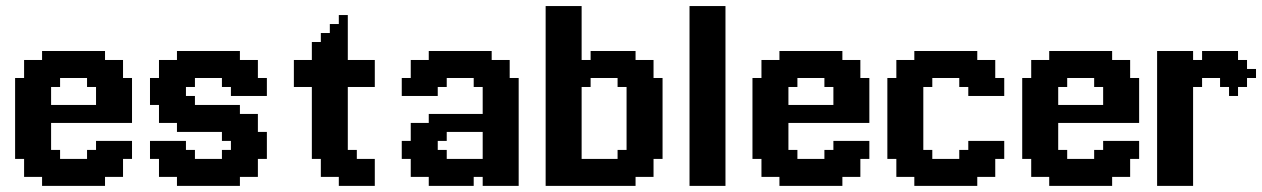

<svg xmlns="http://www.w3.org/2000/svg" viewBox="-20 -608 4128 628"><path d="M147.1 -441.2H176.5V-411.8H147.1ZM176.5 -441.2H205.9V-411.8H176.5ZM117.6 -441.2H147.1V-411.8H117.6ZM205.9 -441.2H235.3V-411.8H205.9ZM235.3 -441.2H264.7V-411.8H235.3ZM264.7 -441.2H294.1V-411.8H264.7ZM294.1 -441.2H323.5V-411.8H294.1ZM323.5 -411.8H352.9V-382.4H323.5ZM294.1 -411.8H323.5V-382.4H294.1ZM294.1 -382.4H323.5V-352.9H294.1ZM352.9 -411.8H382.4V-382.4H352.9ZM352.9 -382.4H382.4V-352.9H352.9ZM323.5 -382.4H352.9V-352.9H323.5ZM294.1 -352.9H323.5V-323.5H294.1ZM264.7 -352.9H294.1V-323.5H264.7ZM323.5 -352.9H352.9V-323.5H323.5ZM352.9 -352.9H382.4V-323.5H352.9ZM382.4 -352.9H411.8V-323.5H382.4ZM382.4 -323.5H411.8V-294.1H382.4ZM382.4 -147.1H411.8V-117.6H382.4ZM382.4 -117.6H411.8V-88.2H382.4ZM352.9 -117.6H382.4V-88.2H352.9ZM352.9 -88.2H382.4V-58.8H352.9ZM352.9 -58.8H382.4V-29.4H352.9ZM323.5 -58.8H352.9V-29.4H323.5ZM294.1 -58.8H323.5V-29.4H294.1ZM264.7 -88.2H294.1V-58.8H264.7ZM264.7 -117.6H294.1V-88.2H264.7ZM294.1 -117.6H323.5V-88.2H294.1ZM294.1 -88.2H323.5V-58.8H294.1ZM323.5 -88.2H352.9V-58.8H323.5ZM323.5 -117.6H352.9V-88.2H323.5ZM323.5 -147.1H352.9V-117.6H323.5ZM294.1 -147.1H323.5V-117.6H294.1ZM294.1 -323.5H323.5V-294.1H294.1ZM323.5 -323.5H352.9V-294.1H323.5ZM352.9 -147.1H382.4V-117.6H352.9ZM352.9 -323.5H382.4V-294.1H352.9ZM264.7 -58.8H294.1V-29.4H264.7ZM264.7 -29.4H294.1V0H264.7ZM294.1 -29.4H323.5V0H294.1ZM235.3 -29.4H264.7V0H235.3ZM205.9 -29.4H235.3V0H205.9ZM176.5 -29.4H205.9V0H176.5ZM147.1 -29.4H176.5V0H147.1ZM117.6 -29.4H147.1V0H117.6ZM117.6 -58.8H147.1V-29.4H117.6ZM88.2 -58.8H117.6V-29.4H88.2ZM58.8 -58.8H88.2V-29.4H58.8ZM58.8 -88.2H88.2V-58.8H58.8ZM29.4 -117.6H58.8V-88.2H29.4ZM58.8 -117.6H88.2V-88.2H58.8ZM29.4 -147.1H58.8V-117.6H29.4ZM29.4 -176.5H58.8V-147.1H29.4ZM29.4 -205.9H58.8V-176.5H29.4ZM29.4 -235.3H58.8V-205.9H29.4ZM29.4 -264.7H58.8V-235.3H29.4ZM29.4 -294.1H58.8V-264.7H29.4ZM58.8 -294.1H88.2V-264.7H58.8ZM58.8 -323.5H88.2V-294.1H58.8ZM29.4 -323.5H58.8V-294.1H29.4ZM29.4 -352.9H58.8V-323.5H29.4ZM58.8 -352.9H88.2V-323.5H58.8ZM58.8 -382.4H88.2V-352.9H58.8ZM58.8 -411.8H88.2V-382.4H58.8ZM88.2 -411.8H117.6V-382.4H88.2ZM117.6 -411.8H147.1V-382.4H117.6ZM147.1 -411.8H176.5V-382.4H147.1ZM147.1 -382.4H176.5V-352.9H147.1ZM147.1 -352.9H176.5V-323.5H147.1ZM117.6 -352.9H147.1V-323.5H117.6ZM88.2 -352.9H117.6V-323.5H88.2ZM117.6 -323.5H147.1V-294.1H117.6ZM117.6 -294.1H147.1V-264.7H117.6ZM117.6 -264.7H147.1V-235.3H117.6ZM117.6 -235.3H147.1V-205.9H117.6ZM117.6 -205.9H147.1V-176.5H117.6ZM117.6 -176.5H147.1V-147.1H117.6ZM117.6 -147.1H147.1V-117.6H117.6ZM117.6 -117.6H147.1V-88.2H117.6ZM147.1 -117.6H176.5V-88.2H147.1ZM147.1 -88.2H176.5V-58.8H147.1ZM176.5 -88.2H205.9V-58.8H176.5ZM205.9 -88.2H235.3V-58.8H205.9ZM235.3 -88.2H264.7V-58.8H235.3ZM235.3 -58.8H264.7V-29.4H235.3ZM205.9 -58.8H235.3V-29.4H205.9ZM176.5 -58.8H205.9V-29.4H176.5ZM147.1 -58.8H176.5V-29.4H147.1ZM117.6 -88.2H147.1V-58.8H117.6ZM88.2 -88.2H117.6V-58.8H88.2ZM88.2 -117.6H117.6V-88.2H88.2ZM88.2 -147.1H117.6V-117.6H88.2ZM88.2 -176.5H117.6V-147.1H88.2ZM58.8 -176.5H88.2V-147.1H58.8ZM58.8 -147.1H88.2V-117.6H58.8ZM58.8 -205.9H88.2V-176.5H58.8ZM58.8 -235.3H88.2V-205.9H58.8ZM58.8 -264.7H88.2V-235.3H58.8ZM88.2 -264.7H117.6V-235.3H88.2ZM88.2 -235.3H117.6V-205.9H88.2ZM88.2 -205.9H117.6V-176.5H88.2ZM88.2 -294.1H117.6V-264.7H88.2ZM88.2 -323.5H117.6V-294.1H88.2ZM88.2 -382.4H117.6V-352.9H88.2ZM117.6 -382.4H147.1V-352.9H117.6ZM176.5 -411.8H205.9V-382.4H176.5ZM205.9 -411.8H235.3V-382.4H205.9ZM235.3 -411.8H264.7V-382.4H235.3ZM264.7 -411.8H294.1V-382.4H264.7ZM264.7 -382.4H294.1V-352.9H264.7ZM235.3 -382.4H264.7V-352.9H235.3ZM205.9 -382.4H235.3V-352.9H205.9ZM176.5 -382.4H205.9V-352.9H176.5ZM382.4 -294.1H411.8V-264.7H382.4ZM352.9 -294.1H382.4V-264.7H352.9ZM323.5 -294.1H352.9V-264.7H323.5ZM294.1 -294.1H323.5V-264.7H294.1ZM382.4 -264.7H411.8V-235.3H382.4ZM352.9 -264.7H382.4V-235.3H352.9ZM323.5 -264.7H352.9V-235.3H323.5ZM294.1 -264.7H323.5V-235.3H294.1ZM264.7 -264.7H294.1V-235.3H264.7ZM235.3 -264.7H264.7V-235.3H235.3ZM205.9 -264.7H235.3V-235.3H205.9ZM176.5 -264.7H205.9V-235.3H176.5ZM147.1 -264.7H176.5V-235.3H147.1ZM147.1 -235.3H176.5V-205.9H147.1ZM176.5 -235.3H205.9V-205.9H176.5ZM205.9 -235.3H235.3V-205.9H205.9ZM235.3 -235.3H264.7V-205.9H235.3ZM264.7 -235.3H294.1V-205.9H264.7ZM294.1 -235.3H323.5V-205.9H294.1ZM323.5 -235.3H352.9V-205.9H323.5ZM352.9 -235.3H382.4V-205.9H352.9ZM382.4 -235.3H411.8V-205.9H382.4Z M794.1 -352.9H823.5V-323.5H794.1ZM764.7 -352.9H794.1V-323.5H764.7ZM735.3 -352.9H764.7V-323.5H735.3ZM735.3 -382.4H764.7V-352.9H735.3ZM705.9 -382.4H735.3V-352.9H705.9ZM764.7 -382.4H794.1V-352.9H764.7ZM794.1 -382.4H823.5V-352.9H794.1ZM764.7 -411.8H794.1V-382.4H764.7ZM735.3 -411.8H764.7V-382.4H735.3ZM705.9 -411.8H735.3V-382.4H705.9ZM705.9 -441.2H735.3V-411.8H705.9ZM735.3 -441.2H764.7V-411.8H735.3ZM676.5 -441.2H705.9V-411.8H676.5ZM647.1 -441.2H676.5V-411.8H647.1ZM617.6 -441.2H647.1V-411.8H617.6ZM588.2 -411.8H617.6V-382.4H588.2ZM558.8 -411.8H588.2V-382.4H558.8ZM558.8 -441.2H588.2V-411.8H558.8ZM588.2 -441.2H617.6V-411.8H588.2ZM617.6 -411.8H647.1V-382.4H617.6ZM617.6 -382.4H647.1V-352.9H617.6ZM647.1 -382.4H676.5V-352.9H647.1ZM676.5 -382.4H705.9V-352.9H676.5ZM676.5 -411.8H705.9V-382.4H676.5ZM647.1 -411.8H676.5V-382.4H647.1ZM588.2 -382.4H617.6V-352.9H588.2ZM558.8 -382.4H588.2V-352.9H558.8ZM529.4 -382.4H558.8V-352.9H529.4ZM500 -382.4H529.4V-352.9H500ZM500 -411.8H529.4V-382.4H500ZM529.4 -411.8H558.8V-382.4H529.4ZM558.8 -352.9H588.2V-323.5H558.8ZM588.2 -352.9H617.6V-323.5H588.2ZM529.4 -352.9H558.8V-323.5H529.4ZM500 -352.9H529.4V-323.5H500ZM470.6 -352.9H500V-323.5H470.6ZM500 -323.5H529.4V-294.1H500ZM470.6 -323.5H500V-294.1H470.6ZM470.6 -294.1H500V-264.7H470.6ZM500 -294.1H529.4V-264.7H500ZM529.4 -323.5H558.8V-294.1H529.4ZM558.8 -323.5H588.2V-294.1H558.8ZM558.8 -294.1H588.2V-264.7H558.8ZM588.2 -294.1H617.6V-264.7H588.2ZM529.4 -294.1H558.8V-264.7H529.4ZM529.4 -264.7H558.8V-235.3H529.4ZM500 -264.7H529.4V-235.3H500ZM529.4 -235.3H558.8V-205.9H529.4ZM500 -235.3H529.4V-205.9H500ZM558.8 -264.7H588.2V-235.3H558.8ZM588.2 -264.7H617.6V-235.3H588.2ZM588.2 -235.3H617.6V-205.9H588.2ZM588.2 -205.9H617.6V-176.5H588.2ZM558.8 -205.9H588.2V-176.5H558.8ZM558.8 -235.3H588.2V-205.9H558.8ZM617.6 -235.3H647.1V-205.9H617.6ZM647.1 -235.3H676.5V-205.9H647.1ZM647.1 -264.7H676.5V-235.3H647.1ZM676.5 -264.7H705.9V-235.3H676.5ZM705.9 -264.7H735.3V-235.3H705.9ZM735.3 -264.7H764.7V-235.3H735.3ZM617.6 -264.7H647.1V-235.3H617.6ZM617.6 -205.9H647.1V-176.5H617.6ZM647.1 -205.9H676.5V-176.5H647.1ZM676.5 -205.9H705.9V-176.5H676.5ZM705.9 -205.9H735.3V-176.5H705.9ZM735.3 -205.9H764.7V-176.5H735.3ZM735.3 -235.3H764.7V-205.9H735.3ZM705.9 -235.3H735.3V-205.9H705.9ZM676.5 -235.3H705.9V-205.9H676.5ZM794.1 -235.3H823.5V-205.9H794.1ZM764.7 -235.3H794.1V-205.9H764.7ZM764.7 -205.9H794.1V-176.5H764.7ZM794.1 -205.9H823.5V-176.5H794.1ZM735.3 -176.5H764.7V-147.1H735.3ZM705.9 -176.5H735.3V-147.1H705.9ZM764.7 -176.5H794.1V-147.1H764.7ZM794.1 -176.5H823.5V-147.1H794.1ZM823.5 -176.5H852.9V-147.1H823.5ZM823.5 -147.1H852.9V-117.6H823.5ZM823.5 -117.6H852.9V-88.2H823.5ZM794.1 -117.6H823.5V-88.2H794.1ZM794.1 -147.1H823.5V-117.6H794.1ZM764.7 -147.1H794.1V-117.6H764.7ZM764.7 -117.6H794.1V-88.2H764.7ZM735.3 -147.1H764.7V-117.6H735.3ZM735.3 -117.6H764.7V-88.2H735.3ZM705.9 -117.6H735.3V-88.2H705.9ZM705.9 -88.2H735.3V-58.8H705.9ZM735.3 -88.2H764.7V-58.8H735.3ZM735.3 -58.8H764.7V-29.4H735.3ZM764.7 -58.8H794.1V-29.4H764.7ZM764.7 -88.2H794.1V-58.8H764.7ZM794.1 -88.2H823.5V-58.8H794.1ZM794.1 -58.8H823.5V-29.4H794.1ZM735.3 -29.4H764.7V0H735.3ZM705.9 -29.4H735.3V0H705.9ZM705.9 -58.8H735.3V-29.4H705.9ZM676.5 -58.8H705.9V-29.4H676.5ZM647.1 -58.8H676.5V-29.4H647.1ZM617.6 -58.8H647.1V-29.4H617.6ZM617.6 -88.2H647.1V-58.8H617.6ZM647.1 -88.2H676.5V-58.8H647.1ZM676.5 -88.2H705.9V-58.8H676.5ZM676.5 -29.4H705.9V0H676.5ZM647.1 -29.4H676.5V0H647.1ZM617.6 -29.4H647.1V0H617.6ZM588.2 -29.4H617.6V0H588.2ZM558.8 -29.4H588.2V0H558.8ZM558.8 -58.8H588.2V-29.4H558.8ZM588.2 -58.8H617.6V-29.4H588.2ZM588.2 -88.2H617.6V-58.8H588.2ZM558.8 -88.2H588.2V-58.8H558.8ZM529.4 -58.8H558.8V-29.4H529.4ZM500 -58.8H529.4V-29.4H500ZM500 -88.2H529.4V-58.8H500ZM529.4 -88.2H558.8V-58.8H529.4ZM558.8 -117.6H588.2V-88.2H558.8ZM588.2 -117.6H617.6V-88.2H588.2ZM558.8 -147.1H588.2V-117.6H558.8ZM529.4 -147.1H558.8V-117.6H529.4ZM500 -147.1H529.4V-117.6H500ZM470.6 -147.1H500V-117.6H470.6ZM470.6 -117.6H500V-88.2H470.6ZM500 -117.6H529.4V-88.2H500ZM529.4 -117.6H558.8V-88.2H529.4ZM823.5 -352.9H852.9V-323.5H823.5ZM794.1 -411.8H823.5V-382.4H794.1ZM823.5 -323.5H852.9V-294.1H823.5ZM794.1 -323.5H823.5V-294.1H794.1ZM764.7 -323.5H794.1V-294.1H764.7ZM735.3 -323.5H764.7V-294.1H735.3ZM705.9 -352.9H735.3V-323.5H705.9Z M941.2 -411.8H970.6V-382.4H941.2ZM970.6 -411.8H1000V-382.4H970.6ZM1000 -411.8H1029.4V-382.4H1000ZM1029.4 -411.8H1058.8V-382.4H1029.4ZM1058.8 -411.8H1088.2V-382.4H1058.8ZM1088.2 -411.8H1117.6V-382.4H1088.2ZM1117.6 -411.8H1147.1V-382.4H1117.6ZM1147.1 -411.8H1176.5V-382.4H1147.1ZM1176.5 -411.8H1205.9V-382.4H1176.5ZM1176.5 -382.4H1205.9V-352.9H1176.5ZM1176.5 -352.9H1205.9V-323.5H1176.5ZM1147.1 -352.9H1176.5V-323.5H1147.1ZM1117.6 -352.9H1147.1V-323.5H1117.6ZM1088.2 -352.9H1117.6V-323.5H1088.2ZM1058.8 -352.9H1088.2V-323.5H1058.8ZM1029.4 -352.9H1058.8V-323.5H1029.4ZM1000 -352.9H1029.4V-323.5H1000ZM970.6 -352.9H1000V-323.5H970.6ZM970.6 -382.4H1000V-352.9H970.6ZM941.2 -382.4H970.6V-352.9H941.2ZM941.2 -352.9H970.6V-323.5H941.2ZM1000 -382.4H1029.4V-352.9H1000ZM1029.4 -382.4H1058.8V-352.9H1029.4ZM1058.8 -382.4H1088.2V-352.9H1058.8ZM1088.2 -382.4H1117.6V-352.9H1088.2ZM1117.6 -382.4H1147.1V-352.9H1117.6ZM1147.1 -382.4H1176.5V-352.9H1147.1ZM1000 -441.2H1029.4V-411.8H1000ZM1029.4 -441.2H1058.8V-411.8H1029.4ZM1058.8 -441.2H1088.2V-411.8H1058.8ZM1088.2 -441.2H1117.6V-411.8H1088.2ZM1058.8 -470.6H1088.2V-441.2H1058.8ZM1029.4 -470.6H1058.8V-441.2H1029.4ZM1088.2 -470.6H1117.6V-441.2H1088.2ZM1088.2 -529.4H1117.6V-500H1088.2ZM1088.2 -500H1117.6V-470.6H1088.2ZM1058.8 -500H1088.2V-470.6H1058.8ZM1088.2 -558.8H1117.6V-529.4H1088.2ZM1058.8 -529.4H1088.2V-500H1058.8ZM1029.4 -500H1058.8V-470.6H1029.4ZM1000 -470.6H1029.4V-441.2H1000ZM1000 -323.5H1029.4V-294.1H1000ZM1000 -294.1H1029.4V-264.7H1000ZM1000 -264.7H1029.4V-235.3H1000ZM1000 -235.3H1029.4V-205.9H1000ZM1029.4 -235.3H1058.8V-205.9H1029.4ZM1029.4 -205.9H1058.8V-176.5H1029.4ZM1058.8 -235.3H1088.2V-205.9H1058.8ZM1058.8 -264.7H1088.2V-235.3H1058.8ZM1088.2 -264.7H1117.6V-235.3H1088.2ZM1088.2 -294.1H1117.6V-264.7H1088.2ZM1058.8 -323.5H1088.2V-294.1H1058.8ZM1029.4 -323.5H1058.8V-294.1H1029.4ZM1029.4 -294.1H1058.8V-264.7H1029.4ZM1029.4 -264.7H1058.8V-235.3H1029.4ZM1058.8 -294.1H1088.2V-264.7H1058.8ZM1088.2 -323.5H1117.6V-294.1H1088.2ZM1088.2 -235.3H1117.6V-205.9H1088.2ZM1088.2 -205.9H1117.6V-176.5H1088.2ZM1058.8 -205.9H1088.2V-176.5H1058.8ZM1058.8 -176.5H1088.2V-147.1H1058.8ZM1029.4 -176.5H1058.8V-147.1H1029.4ZM1000 -205.9H1029.4V-176.5H1000ZM1000 -176.5H1029.4V-147.1H1000ZM1088.2 -176.5H1117.6V-147.1H1088.2ZM1000 -147.1H1029.4V-117.6H1000ZM1029.4 -147.1H1058.8V-117.6H1029.4ZM1029.4 -117.6H1058.8V-88.2H1029.4ZM1058.8 -117.6H1088.2V-88.2H1058.8ZM1088.2 -117.6H1117.6V-88.2H1088.2ZM1088.2 -147.1H1117.6V-117.6H1088.2ZM1058.8 -147.1H1088.2V-117.6H1058.8ZM1000 -117.6H1029.4V-88.2H1000ZM1088.2 -88.2H1117.6V-58.8H1088.2ZM1117.6 -88.2H1147.1V-58.8H1117.6ZM1117.6 -117.6H1147.1V-88.2H1117.6ZM1058.8 -88.2H1088.2V-58.8H1058.8ZM1029.4 -88.2H1058.8V-58.8H1029.4ZM1029.4 -58.8H1058.8V-29.4H1029.4ZM1058.8 -58.8H1088.2V-29.4H1058.8ZM1088.2 -58.8H1117.6V-29.4H1088.2ZM1117.6 -58.8H1147.1V-29.4H1117.6ZM1147.1 -58.8H1176.5V-29.4H1147.1ZM1147.1 -88.2H1176.5V-58.8H1147.1ZM1176.5 -88.2H1205.9V-58.8H1176.5ZM1176.5 -58.8H1205.9V-29.4H1176.5ZM1147.1 -29.4H1176.5V0H1147.1ZM1117.6 -29.4H1147.1V0H1117.6ZM1088.2 -29.4H1117.6V0H1088.2ZM1176.5 -29.4H1205.9V0H1176.5Z M1529.4 0H1500V-29.4H1529.4ZM1588.2 0H1558.8V-29.4H1588.2ZM1500 0H1470.6V-29.4H1500ZM1470.6 0H1441.2V-29.4H1470.6ZM1441.2 0H1411.8V-29.4H1441.2ZM1411.8 0H1382.4V-29.4H1411.8ZM1382.4 -29.4H1352.9V-58.8H1382.4ZM1411.8 -29.4H1382.4V-58.8H1411.8ZM1411.8 -58.8H1382.4V-88.2H1411.8ZM1352.9 -29.4H1323.5V-58.8H1352.9ZM1352.9 -58.8H1323.5V-88.2H1352.9ZM1382.4 -58.8H1352.9V-88.2H1382.4ZM1411.8 -88.2H1382.4V-117.6H1411.8ZM1441.2 -88.2H1411.8V-117.6H1441.2ZM1382.4 -88.2H1352.9V-117.6H1382.4ZM1352.9 -88.2H1323.5V-117.6H1352.9ZM1323.5 -88.2H1294.1V-117.6H1323.5ZM1323.5 -117.6H1294.1V-147.1H1323.5ZM1323.5 -294.1H1294.1V-323.5H1323.5ZM1323.5 -323.5H1294.1V-352.9H1323.5ZM1352.9 -323.5H1323.5V-352.9H1352.9ZM1352.9 -352.9H1323.5V-382.4H1352.9ZM1352.9 -382.4H1323.5V-411.8H1352.9ZM1382.4 -382.4H1352.9V-411.8H1382.4ZM1411.8 -382.4H1382.4V-411.8H1411.8ZM1441.2 -352.9H1411.8V-382.4H1441.2ZM1441.2 -323.5H1411.8V-352.9H1441.2ZM1411.8 -323.5H1382.4V-352.9H1411.8ZM1411.8 -352.9H1382.4V-382.4H1411.8ZM1382.4 -352.9H1352.9V-382.4H1382.4ZM1382.4 -323.5H1352.9V-352.9H1382.4ZM1382.4 -294.1H1352.9V-323.5H1382.4ZM1411.8 -294.1H1382.4V-323.5H1411.8ZM1411.8 -117.6H1382.4V-147.1H1411.8ZM1382.4 -117.6H1352.9V-147.1H1382.4ZM1352.9 -294.1H1323.5V-323.5H1352.9ZM1352.9 -117.6H1323.5V-147.1H1352.9ZM1441.2 -382.4H1411.8V-411.8H1441.2ZM1441.2 -411.8H1411.8V-441.2H1441.2ZM1411.8 -411.8H1382.4V-441.2H1411.8ZM1470.6 -411.8H1441.2V-441.2H1470.6ZM1500 -411.8H1470.6V-441.2H1500ZM1529.4 -411.8H1500V-441.2H1529.4ZM1558.8 -411.8H1529.4V-441.2H1558.8ZM1588.2 -411.8H1558.8V-441.2H1588.2ZM1588.2 -382.4H1558.8V-411.8H1588.2ZM1617.6 -382.4H1588.2V-411.8H1617.6ZM1647.1 -382.4H1617.6V-411.8H1647.1ZM1647.1 -352.9H1617.6V-382.4H1647.1ZM1676.5 -323.5H1647.1V-352.9H1676.5ZM1647.1 -323.5H1617.6V-352.9H1647.1ZM1676.5 -294.1H1647.1V-323.5H1676.5ZM1676.5 -264.7H1647.1V-294.1H1676.5ZM1676.5 -235.3H1647.1V-264.7H1676.5ZM1676.5 -205.9H1647.1V-235.3H1676.5ZM1676.5 -176.5H1647.1V-205.9H1676.5ZM1676.5 -147.1H1647.1V-176.5H1676.5ZM1647.1 -147.1H1617.6V-176.5H1647.1ZM1647.1 -117.6H1617.6V-147.1H1647.1ZM1676.5 -117.6H1647.1V-147.1H1676.5ZM1676.5 -88.2H1647.1V-117.6H1676.5ZM1647.1 -88.2H1617.6V-117.6H1647.1ZM1647.1 -58.8H1617.6V-88.2H1647.1ZM1647.1 -29.4H1617.6V-58.8H1647.1ZM1617.6 -29.4H1588.2V-58.8H1617.6ZM1588.2 -29.4H1558.8V-58.8H1588.2ZM1558.8 -29.4H1529.4V-58.8H1558.8ZM1558.8 -58.8H1529.4V-88.2H1558.8ZM1588.2 -88.2H1558.8V-117.6H1588.2ZM1617.6 -88.2H1588.2V-117.6H1617.6ZM1588.2 -117.6H1558.8V-147.1H1588.2ZM1588.2 -147.1H1558.8V-176.5H1588.2ZM1588.2 -176.5H1558.8V-205.9H1588.2ZM1588.2 -205.9H1558.8V-235.3H1588.2ZM1588.2 -235.3H1558.8V-264.7H1588.2ZM1588.2 -264.7H1558.8V-294.1H1588.2ZM1588.2 -294.1H1558.8V-323.5H1588.2ZM1588.2 -323.5H1558.8V-352.9H1588.2ZM1558.8 -323.5H1529.4V-352.9H1558.8ZM1558.8 -352.9H1529.4V-382.4H1558.8ZM1529.4 -352.9H1500V-382.4H1529.4ZM1500 -352.9H1470.6V-382.4H1500ZM1470.6 -352.9H1441.2V-382.4H1470.6ZM1470.6 -382.4H1441.2V-411.8H1470.6ZM1500 -382.4H1470.6V-411.8H1500ZM1529.4 -382.4H1500V-411.8H1529.4ZM1558.8 -382.4H1529.4V-411.8H1558.8ZM1588.2 -352.9H1558.8V-382.4H1588.2ZM1617.6 -352.9H1588.2V-382.4H1617.6ZM1617.6 -323.5H1588.2V-352.9H1617.6ZM1617.6 -294.1H1588.2V-323.5H1617.6ZM1617.6 -264.7H1588.2V-294.1H1617.6ZM1647.1 -264.7H1617.6V-294.1H1647.1ZM1647.1 -294.1H1617.6V-323.5H1647.1ZM1647.1 -235.3H1617.6V-264.7H1647.1ZM1647.1 -205.9H1617.6V-235.3H1647.1ZM1647.1 -176.5H1617.6V-205.9H1647.1ZM1617.6 -176.5H1588.2V-205.9H1617.6ZM1617.6 -205.9H1588.2V-235.3H1617.6ZM1617.6 -235.3H1588.2V-264.7H1617.6ZM1617.6 -147.1H1588.2V-176.5H1617.6ZM1617.6 -117.6H1588.2V-147.1H1617.6ZM1617.6 -58.8H1588.2V-88.2H1617.6ZM1588.2 -58.8H1558.8V-88.2H1588.2ZM1529.4 -29.4H1500V-58.8H1529.4ZM1500 -29.4H1470.6V-58.8H1500ZM1470.6 -29.4H1441.2V-58.8H1470.6ZM1441.2 -29.4H1411.8V-58.8H1441.2ZM1441.2 -58.8H1411.8V-88.2H1441.2ZM1470.6 -58.8H1441.2V-88.2H1470.6ZM1500 -58.8H1470.6V-88.2H1500ZM1529.4 -58.8H1500V-88.2H1529.4ZM1352.9 -147.1H1323.5V-176.5H1352.9ZM1382.4 -147.1H1352.9V-176.5H1382.4ZM1411.8 -147.1H1382.4V-176.5H1411.8ZM1352.9 -176.5H1323.5V-205.9H1352.9ZM1382.4 -176.5H1352.9V-205.9H1382.4ZM1411.8 -176.5H1382.4V-205.9H1411.8ZM1441.2 -176.5H1411.8V-205.9H1441.2ZM1470.6 -176.5H1441.2V-205.9H1470.6ZM1500 -176.5H1470.6V-205.9H1500ZM1529.4 -176.5H1500V-205.9H1529.4ZM1558.8 -176.5H1529.4V-205.9H1558.8ZM1558.8 -205.9H1529.4V-235.3H1558.8ZM1529.4 -205.9H1500V-235.3H1529.4ZM1500 -205.9H1470.6V-235.3H1500ZM1470.6 -205.9H1441.2V-235.3H1470.6ZM1441.2 -205.9H1411.8V-235.3H1441.2ZM1411.8 -205.9H1382.4V-235.3H1411.8ZM1647.1 -88.2H1676.5V-58.8H1647.1ZM1647.1 -58.8H1676.5V-29.4H1647.1ZM1647.1 -29.4H1676.5V0H1647.1ZM1617.6 -29.4H1647.1V0H1617.6ZM1588.2 -29.4H1617.6V0H1588.2ZM1411.8 -176.5H1441.2V-147.1H1411.8Z M1764.7 -588.2H1794.1V-558.8H1764.7ZM1794.1 -588.2H1823.5V-558.8H1794.1ZM1823.5 -588.2H1852.9V-558.8H1823.5ZM1852.9 -588.2H1882.4V-558.8H1852.9ZM1852.9 -558.8H1882.4V-529.4H1852.9ZM1852.9 -529.4H1882.4V-500H1852.9ZM1823.5 -529.4H1852.9V-500H1823.5ZM1794.1 -529.4H1823.5V-500H1794.1ZM1794.1 -558.8H1823.5V-529.4H1794.1ZM1764.7 -558.8H1794.1V-529.4H1764.7ZM1823.5 -558.8H1852.9V-529.4H1823.5ZM1764.7 -529.4H1794.1V-500H1764.7ZM1764.7 -500H1794.1V-470.6H1764.7ZM1764.7 -470.6H1794.1V-441.2H1764.7ZM1794.1 -470.6H1823.5V-441.2H1794.1ZM1823.5 -470.6H1852.9V-441.2H1823.5ZM1852.9 -470.6H1882.4V-441.2H1852.9ZM1852.9 -500H1882.4V-470.6H1852.9ZM1823.5 -500H1852.9V-470.6H1823.5ZM1794.1 -500H1823.5V-470.6H1794.1ZM1764.7 -441.2H1794.1V-411.8H1764.7ZM1794.1 -441.2H1823.5V-411.8H1794.1ZM1823.5 -441.2H1852.9V-411.8H1823.5ZM1764.7 -382.4H1794.1V-352.9H1764.7ZM1764.7 -411.8H1794.1V-382.4H1764.7ZM1823.5 -29.4H1852.9V0H1823.5ZM1794.1 -29.4H1823.5V0H1794.1ZM1764.7 -58.8H1794.1V-29.4H1764.7ZM1764.7 -88.2H1794.1V-58.8H1764.7ZM1764.7 -29.4H1794.1V0H1764.7ZM1911.8 -441.2H1941.2V-411.8H1911.8ZM1852.9 -441.2H1882.4V-411.8H1852.9ZM1941.2 -441.2H1970.6V-411.8H1941.2ZM1970.6 -441.2H2000V-411.8H1970.6ZM2000 -441.2H2029.4V-411.8H2000ZM2029.4 -441.2H2058.8V-411.8H2029.4ZM2058.8 -411.8H2088.2V-382.4H2058.8ZM2029.4 -411.8H2058.8V-382.4H2029.4ZM2029.4 -382.4H2058.8V-352.9H2029.4ZM2088.2 -411.8H2117.6V-382.4H2088.2ZM2088.2 -382.4H2117.6V-352.9H2088.2ZM2058.8 -382.4H2088.2V-352.9H2058.8ZM2029.4 -352.9H2058.8V-323.5H2029.4ZM2000 -352.9H2029.4V-323.5H2000ZM2058.8 -352.9H2088.2V-323.5H2058.8ZM2088.2 -352.9H2117.6V-323.5H2088.2ZM2117.6 -352.9H2147.1V-323.5H2117.6ZM2117.6 -323.5H2147.1V-294.1H2117.6ZM2117.6 -294.1H2147.1V-264.7H2117.6ZM2117.6 -264.7H2147.1V-235.3H2117.6ZM2117.6 -235.3H2147.1V-205.9H2117.6ZM2117.6 -205.9H2147.1V-176.5H2117.6ZM2117.6 -176.5H2147.1V-147.1H2117.6ZM2117.6 -147.1H2147.1V-117.6H2117.6ZM2117.6 -117.6H2147.1V-88.2H2117.6ZM2088.2 -117.6H2117.6V-88.2H2088.2ZM2088.2 -88.2H2117.6V-58.8H2088.2ZM2088.2 -58.8H2117.6V-29.4H2088.2ZM2058.8 -58.8H2088.2V-29.4H2058.8ZM2029.4 -58.8H2058.8V-29.4H2029.4ZM2000 -88.2H2029.4V-58.8H2000ZM2000 -117.6H2029.4V-88.2H2000ZM2029.4 -117.6H2058.8V-88.2H2029.4ZM2029.4 -88.2H2058.8V-58.8H2029.4ZM2058.8 -88.2H2088.2V-58.8H2058.8ZM2058.8 -117.6H2088.2V-88.2H2058.8ZM2058.8 -147.1H2088.2V-117.6H2058.8ZM2029.4 -147.1H2058.8V-117.6H2029.4ZM2029.4 -176.5H2058.8V-147.1H2029.4ZM2029.4 -205.9H2058.8V-176.5H2029.4ZM2029.4 -235.3H2058.8V-205.9H2029.4ZM2029.4 -264.7H2058.8V-235.3H2029.4ZM2029.4 -294.1H2058.8V-264.7H2029.4ZM2029.4 -323.5H2058.8V-294.1H2029.4ZM2058.8 -323.5H2088.2V-294.1H2058.8ZM2058.8 -294.1H2088.2V-264.7H2058.8ZM2058.8 -264.7H2088.2V-235.3H2058.8ZM2058.8 -235.3H2088.2V-205.9H2058.8ZM2058.8 -205.9H2088.2V-176.5H2058.8ZM2058.8 -176.5H2088.2V-147.1H2058.8ZM2088.2 -147.1H2117.6V-117.6H2088.2ZM2088.2 -176.5H2117.6V-147.1H2088.2ZM2088.2 -205.9H2117.6V-176.5H2088.2ZM2088.2 -235.3H2117.6V-205.9H2088.2ZM2088.2 -264.7H2117.6V-235.3H2088.2ZM2088.2 -294.1H2117.6V-264.7H2088.2ZM2088.2 -323.5H2117.6V-294.1H2088.2ZM2000 -58.8H2029.4V-29.4H2000ZM2000 -29.4H2029.4V0H2000ZM2029.4 -29.4H2058.8V0H2029.4ZM1970.6 -29.4H2000V0H1970.6ZM1941.2 -29.4H1970.6V0H1941.2ZM1911.8 -29.4H1941.2V0H1911.8ZM1882.4 -29.4H1911.8V0H1882.4ZM1852.9 -29.4H1882.4V0H1852.9ZM1852.9 -58.8H1882.4V-29.4H1852.9ZM1823.5 -58.8H1852.9V-29.4H1823.5ZM1794.1 -58.8H1823.5V-29.4H1794.1ZM1794.1 -294.1H1823.5V-264.7H1794.1ZM1794.1 -323.5H1823.5V-294.1H1794.1ZM1764.7 -352.9H1794.1V-323.5H1764.7ZM1794.1 -382.4H1823.5V-352.9H1794.1ZM1823.5 -411.8H1852.9V-382.4H1823.5ZM1852.9 -411.8H1882.4V-382.4H1852.9ZM1882.4 -411.8H1911.8V-382.4H1882.4ZM1882.4 -382.4H1911.8V-352.9H1882.4ZM1882.4 -352.9H1911.8V-323.5H1882.4ZM1852.9 -352.9H1882.4V-323.5H1852.9ZM1823.5 -352.9H1852.9V-323.5H1823.5ZM1852.9 -323.5H1882.4V-294.1H1852.9ZM1852.9 -294.1H1882.4V-264.7H1852.9ZM1852.9 -264.7H1882.4V-235.3H1852.9ZM1882.4 -88.2H1911.8V-58.8H1882.4ZM1911.8 -88.2H1941.2V-58.8H1911.8ZM1941.2 -88.2H1970.6V-58.8H1941.2ZM1970.6 -88.2H2000V-58.8H1970.6ZM1970.6 -58.8H2000V-29.4H1970.6ZM1941.2 -58.8H1970.6V-29.4H1941.2ZM1911.8 -58.8H1941.2V-29.4H1911.8ZM1882.4 -58.8H1911.8V-29.4H1882.4ZM1852.9 -88.2H1882.4V-58.8H1852.9ZM1823.5 -88.2H1852.9V-58.8H1823.5ZM1823.5 -294.1H1852.9V-264.7H1823.5ZM1823.5 -323.5H1852.9V-294.1H1823.5ZM1823.5 -382.4H1852.9V-352.9H1823.5ZM1852.9 -382.4H1882.4V-352.9H1852.9ZM1911.8 -411.8H1941.2V-382.4H1911.8ZM1941.2 -411.8H1970.6V-382.4H1941.2ZM1970.6 -411.8H2000V-382.4H1970.6ZM2000 -411.8H2029.4V-382.4H2000ZM2000 -382.4H2029.4V-352.9H2000ZM1970.6 -382.4H2000V-352.9H1970.6ZM1941.2 -382.4H1970.6V-352.9H1941.2ZM1911.8 -382.4H1941.2V-352.9H1911.8ZM1794.1 -411.8H1823.5V-382.4H1794.1ZM1794.1 -88.2H1823.5V-58.8H1794.1ZM1794.1 -352.9H1823.5V-323.5H1794.1ZM1764.7 -323.5H1794.1V-294.1H1764.7ZM1764.7 -294.1H1794.1V-264.7H1764.7ZM1764.7 -117.6H1794.1V-88.2H1764.7ZM1794.1 -117.6H1823.5V-88.2H1794.1ZM1823.5 -117.6H1852.9V-88.2H1823.5ZM1852.9 -117.6H1882.4V-88.2H1852.9ZM1823.5 -264.7H1852.9V-235.3H1823.5ZM1794.1 -264.7H1823.5V-235.3H1794.1ZM1764.7 -264.7H1794.1V-235.3H1764.7ZM1764.7 -235.3H1794.1V-205.9H1764.7ZM1764.7 -205.9H1794.1V-176.5H1764.7ZM1764.7 -176.5H1794.1V-147.1H1764.7ZM1794.1 -176.5H1823.5V-147.1H1794.1ZM1794.1 -147.1H1823.5V-117.6H1794.1ZM1823.5 -147.1H1852.9V-117.6H1823.5ZM1764.7 -147.1H1794.1V-117.6H1764.7ZM1852.9 -147.1H1882.4V-117.6H1852.9ZM1852.9 -176.5H1882.4V-147.1H1852.9ZM1852.9 -205.9H1882.4V-176.5H1852.9ZM1852.9 -235.3H1882.4V-205.9H1852.9ZM1823.5 -235.3H1852.9V-205.9H1823.5ZM1794.1 -235.3H1823.5V-205.9H1794.1ZM1794.1 -205.9H1823.5V-176.5H1794.1ZM1823.5 -176.5H1852.9V-147.1H1823.5ZM1823.5 -205.9H1852.9V-176.5H1823.5Z M2235.3 -588.2H2264.7V-558.8H2235.3ZM2235.3 -558.8H2264.7V-529.4H2235.3ZM2235.3 -529.4H2264.7V-500H2235.3ZM2235.3 -500H2264.7V-470.6H2235.3ZM2264.7 -470.6H2294.1V-441.2H2264.7ZM2264.7 -441.2H2294.1V-411.8H2264.7ZM2264.7 -411.8H2294.1V-382.4H2264.7ZM2264.7 -382.4H2294.1V-352.9H2264.7ZM2264.7 -352.9H2294.1V-323.5H2264.7ZM2264.7 -323.5H2294.1V-294.1H2264.7ZM2264.7 -294.1H2294.1V-264.7H2264.7ZM2235.3 -294.1H2264.7V-264.7H2235.3ZM2235.3 -323.5H2264.7V-294.1H2235.3ZM2235.3 -352.9H2264.7V-323.5H2235.3ZM2235.3 -382.4H2264.7V-352.9H2235.3ZM2235.3 -411.8H2264.7V-382.4H2235.3ZM2235.3 -441.2H2264.7V-411.8H2235.3ZM2235.3 -470.6H2264.7V-441.2H2235.3ZM2235.3 -117.6H2264.7V-88.2H2235.3ZM2235.3 -147.1H2264.7V-117.6H2235.3ZM2235.3 -176.5H2264.7V-147.1H2235.3ZM2235.3 -205.9H2264.7V-176.5H2235.3ZM2264.7 -235.3H2294.1V-205.9H2264.7ZM2264.7 -264.7H2294.1V-235.3H2264.7ZM2235.3 -264.7H2264.7V-235.3H2235.3ZM2235.3 -235.3H2264.7V-205.9H2235.3ZM2235.3 -88.2H2264.7V-58.8H2235.3ZM2235.3 -58.8H2264.7V-29.4H2235.3ZM2235.3 -29.4H2264.7V0H2235.3ZM2264.7 -588.2H2294.1V-558.8H2264.7ZM2294.1 -588.2H2323.5V-558.8H2294.1ZM2323.5 -588.2H2352.9V-558.8H2323.5ZM2323.5 -558.8H2352.9V-529.4H2323.5ZM2323.5 -529.4H2352.9V-500H2323.5ZM2323.5 -500H2352.9V-470.6H2323.5ZM2323.5 -470.6H2352.9V-441.2H2323.5ZM2323.5 -411.8H2352.9V-382.4H2323.5ZM2323.5 -382.4H2352.9V-352.9H2323.5ZM2323.5 -352.9H2352.9V-323.5H2323.5ZM2323.5 -323.5H2352.9V-294.1H2323.5ZM2323.5 -294.1H2352.9V-264.7H2323.5ZM2323.5 -264.7H2352.9V-235.3H2323.5ZM2323.5 -235.3H2352.9V-205.9H2323.5ZM2323.5 -205.9H2352.9V-176.5H2323.5ZM2323.5 -176.5H2352.9V-147.1H2323.5ZM2323.5 -441.2H2352.9V-411.8H2323.5ZM2323.5 -147.1H2352.9V-117.6H2323.5ZM2323.5 -117.6H2352.9V-88.2H2323.5ZM2323.5 -88.2H2352.9V-58.8H2323.5ZM2323.5 -58.8H2352.9V-29.4H2323.5ZM2323.5 -29.4H2352.9V0H2323.5ZM2294.1 -29.4H2323.5V0H2294.1ZM2264.7 -29.4H2294.1V0H2264.7ZM2264.7 -58.8H2294.1V-29.4H2264.7ZM2294.1 -58.8H2323.5V-29.4H2294.1ZM2294.1 -88.2H2323.5V-58.8H2294.1ZM2264.7 -117.6H2294.1V-88.2H2264.7ZM2264.7 -147.1H2294.1V-117.6H2264.7ZM2264.7 -176.5H2294.1V-147.1H2264.7ZM2294.1 -176.5H2323.5V-147.1H2294.1ZM2294.1 -147.1H2323.5V-117.6H2294.1ZM2294.1 -117.6H2323.5V-88.2H2294.1ZM2264.7 -88.2H2294.1V-58.8H2264.7ZM2294.1 -205.9H2323.5V-176.5H2294.1ZM2294.1 -235.3H2323.5V-205.9H2294.1ZM2294.1 -264.7H2323.5V-235.3H2294.1ZM2264.7 -205.9H2294.1V-176.5H2264.7ZM2294.1 -294.1H2323.5V-264.7H2294.1ZM2294.1 -323.5H2323.5V-294.1H2294.1ZM2294.1 -352.9H2323.5V-323.5H2294.1ZM2294.1 -382.4H2323.5V-352.9H2294.1ZM2294.1 -411.8H2323.5V-382.4H2294.1ZM2294.1 -441.2H2323.5V-411.8H2294.1ZM2294.1 -470.6H2323.5V-441.2H2294.1ZM2294.1 -500H2323.5V-470.6H2294.1ZM2294.1 -529.4H2323.5V-500H2294.1ZM2294.1 -558.8H2323.5V-529.4H2294.1ZM2264.7 -558.8H2294.1V-529.4H2264.7ZM2264.7 -529.4H2294.1V-500H2264.7ZM2264.7 -500H2294.1V-470.6H2264.7Z M2558.8 -441.2H2588.2V-411.8H2558.8ZM2588.2 -441.2H2617.6V-411.8H2588.2ZM2529.4 -441.2H2558.8V-411.8H2529.4ZM2617.6 -441.2H2647.1V-411.8H2617.6ZM2647.1 -441.2H2676.5V-411.8H2647.1ZM2676.5 -441.2H2705.9V-411.8H2676.5ZM2705.9 -441.2H2735.3V-411.8H2705.9ZM2735.3 -411.8H2764.7V-382.4H2735.3ZM2705.9 -411.8H2735.3V-382.4H2705.9ZM2705.9 -382.4H2735.3V-352.9H2705.9ZM2764.7 -411.8H2794.1V-382.4H2764.7ZM2764.7 -382.4H2794.1V-352.9H2764.7ZM2735.3 -382.4H2764.7V-352.9H2735.3ZM2705.9 -352.9H2735.3V-323.5H2705.9ZM2676.5 -352.9H2705.9V-323.5H2676.5ZM2735.3 -352.9H2764.7V-323.5H2735.3ZM2764.7 -352.9H2794.1V-323.5H2764.7ZM2794.1 -352.9H2823.5V-323.5H2794.1ZM2794.1 -323.5H2823.5V-294.1H2794.1ZM2794.1 -147.1H2823.5V-117.6H2794.1ZM2794.1 -117.6H2823.5V-88.2H2794.1ZM2764.7 -117.6H2794.1V-88.2H2764.7ZM2764.7 -88.2H2794.1V-58.8H2764.7ZM2764.7 -58.8H2794.1V-29.4H2764.7ZM2735.3 -58.8H2764.7V-29.4H2735.3ZM2705.9 -58.8H2735.3V-29.4H2705.9ZM2676.5 -88.2H2705.9V-58.8H2676.5ZM2676.5 -117.6H2705.9V-88.2H2676.5ZM2705.9 -117.6H2735.3V-88.2H2705.9ZM2705.9 -88.2H2735.3V-58.8H2705.9ZM2735.3 -88.2H2764.7V-58.8H2735.3ZM2735.3 -117.6H2764.7V-88.2H2735.3ZM2735.3 -147.1H2764.7V-117.6H2735.3ZM2705.9 -147.1H2735.3V-117.6H2705.9ZM2705.9 -323.5H2735.3V-294.1H2705.9ZM2735.3 -323.5H2764.7V-294.1H2735.3ZM2764.7 -147.1H2794.1V-117.6H2764.7ZM2764.7 -323.5H2794.1V-294.1H2764.7ZM2676.5 -58.8H2705.9V-29.4H2676.5ZM2676.5 -29.4H2705.9V0H2676.5ZM2705.9 -29.4H2735.3V0H2705.9ZM2647.1 -29.4H2676.5V0H2647.1ZM2617.6 -29.4H2647.1V0H2617.6ZM2588.2 -29.4H2617.6V0H2588.2ZM2558.8 -29.4H2588.2V0H2558.8ZM2529.4 -29.4H2558.8V0H2529.4ZM2529.4 -58.8H2558.8V-29.4H2529.4ZM2500 -58.8H2529.4V-29.4H2500ZM2470.6 -58.8H2500V-29.4H2470.6ZM2470.6 -88.2H2500V-58.8H2470.6ZM2441.2 -117.6H2470.6V-88.2H2441.2ZM2470.6 -117.6H2500V-88.2H2470.6ZM2441.2 -147.1H2470.6V-117.6H2441.2ZM2441.2 -176.5H2470.6V-147.1H2441.2ZM2441.2 -205.9H2470.6V-176.5H2441.2ZM2441.2 -235.3H2470.6V-205.9H2441.2ZM2441.2 -264.7H2470.6V-235.3H2441.2ZM2441.2 -294.1H2470.6V-264.7H2441.2ZM2470.6 -294.1H2500V-264.7H2470.6ZM2470.6 -323.5H2500V-294.1H2470.6ZM2441.2 -323.5H2470.6V-294.1H2441.2ZM2441.2 -352.9H2470.6V-323.5H2441.2ZM2470.6 -352.9H2500V-323.5H2470.6ZM2470.6 -382.4H2500V-352.9H2470.6ZM2470.6 -411.8H2500V-382.4H2470.6ZM2500 -411.8H2529.4V-382.4H2500ZM2529.4 -411.8H2558.8V-382.4H2529.4ZM2558.8 -411.8H2588.2V-382.4H2558.8ZM2558.8 -382.4H2588.2V-352.9H2558.8ZM2558.8 -352.9H2588.2V-323.5H2558.8ZM2529.4 -352.9H2558.8V-323.5H2529.4ZM2500 -352.9H2529.4V-323.5H2500ZM2529.4 -323.5H2558.8V-294.1H2529.4ZM2529.4 -294.1H2558.8V-264.7H2529.4ZM2529.4 -264.7H2558.8V-235.3H2529.4ZM2529.4 -235.3H2558.8V-205.9H2529.4ZM2529.4 -205.9H2558.8V-176.5H2529.4ZM2529.4 -176.5H2558.8V-147.1H2529.4ZM2529.4 -147.1H2558.8V-117.6H2529.4ZM2529.4 -117.6H2558.8V-88.2H2529.4ZM2558.8 -117.6H2588.2V-88.2H2558.8ZM2558.8 -88.2H2588.2V-58.8H2558.8ZM2588.2 -88.2H2617.6V-58.8H2588.2ZM2617.6 -88.2H2647.1V-58.8H2617.6ZM2647.1 -88.2H2676.5V-58.8H2647.1ZM2647.1 -58.8H2676.5V-29.4H2647.1ZM2617.6 -58.8H2647.1V-29.4H2617.6ZM2588.2 -58.8H2617.6V-29.4H2588.2ZM2558.8 -58.8H2588.2V-29.4H2558.8ZM2529.4 -88.2H2558.8V-58.8H2529.4ZM2500 -88.2H2529.4V-58.8H2500ZM2500 -117.6H2529.4V-88.2H2500ZM2500 -147.1H2529.4V-117.6H2500ZM2500 -176.5H2529.4V-147.1H2500ZM2470.6 -176.5H2500V-147.1H2470.6ZM2470.6 -147.1H2500V-117.6H2470.6ZM2470.6 -205.9H2500V-176.5H2470.6ZM2470.6 -235.3H2500V-205.9H2470.6ZM2470.6 -264.7H2500V-235.3H2470.6ZM2500 -264.7H2529.4V-235.3H2500ZM2500 -235.3H2529.4V-205.9H2500ZM2500 -205.9H2529.4V-176.5H2500ZM2500 -294.1H2529.4V-264.7H2500ZM2500 -323.5H2529.4V-294.1H2500ZM2500 -382.4H2529.4V-352.9H2500ZM2529.4 -382.4H2558.8V-352.9H2529.4ZM2588.2 -411.8H2617.6V-382.4H2588.2ZM2617.6 -411.8H2647.1V-382.4H2617.6ZM2647.1 -411.8H2676.5V-382.4H2647.1ZM2676.5 -411.8H2705.9V-382.4H2676.5ZM2676.5 -382.4H2705.9V-352.9H2676.5ZM2647.1 -382.4H2676.5V-352.9H2647.1ZM2617.6 -382.4H2647.1V-352.9H2617.6ZM2588.2 -382.4H2617.6V-352.9H2588.2ZM2794.1 -294.1H2823.5V-264.7H2794.1ZM2764.7 -294.1H2794.1V-264.7H2764.7ZM2735.3 -294.1H2764.7V-264.7H2735.3ZM2705.9 -294.1H2735.3V-264.7H2705.9ZM2794.1 -264.7H2823.5V-235.3H2794.1ZM2764.7 -264.7H2794.1V-235.3H2764.7ZM2735.3 -264.7H2764.7V-235.3H2735.3ZM2705.9 -264.7H2735.3V-235.3H2705.9ZM2676.5 -264.7H2705.9V-235.3H2676.5ZM2647.1 -264.7H2676.5V-235.3H2647.1ZM2617.6 -264.7H2647.1V-235.3H2617.6ZM2588.2 -264.7H2617.6V-235.3H2588.2ZM2558.8 -264.7H2588.2V-235.3H2558.8ZM2558.8 -235.3H2588.2V-205.9H2558.8ZM2588.2 -235.3H2617.6V-205.9H2588.2ZM2617.6 -235.3H2647.1V-205.9H2617.6ZM2647.1 -235.3H2676.5V-205.9H2647.1ZM2676.5 -235.3H2705.9V-205.9H2676.5ZM2705.9 -235.3H2735.3V-205.9H2705.9ZM2735.3 -235.3H2764.7V-205.9H2735.3ZM2764.7 -235.3H2794.1V-205.9H2764.7ZM2794.1 -235.3H2823.5V-205.9H2794.1Z M3000 -441.2H3029.4V-411.8H3000ZM3029.4 -441.2H3058.8V-411.8H3029.4ZM2970.6 -441.2H3000V-411.8H2970.6ZM3058.8 -441.2H3088.2V-411.8H3058.8ZM3088.2 -441.2H3117.6V-411.8H3088.2ZM3117.6 -441.2H3147.1V-411.8H3117.6ZM3147.1 -441.2H3176.5V-411.8H3147.1ZM3176.5 -411.8H3205.9V-382.4H3176.5ZM3147.1 -411.8H3176.5V-382.4H3147.1ZM3147.1 -382.4H3176.5V-352.9H3147.1ZM3205.9 -411.8H3235.3V-382.4H3205.9ZM3205.9 -382.4H3235.3V-352.9H3205.9ZM3176.5 -382.4H3205.9V-352.9H3176.5ZM3147.1 -352.9H3176.5V-323.5H3147.1ZM3117.6 -352.9H3147.1V-323.5H3117.6ZM3176.5 -352.9H3205.9V-323.5H3176.5ZM3205.9 -352.9H3235.3V-323.5H3205.9ZM3235.3 -352.9H3264.7V-323.5H3235.3ZM3235.3 -323.5H3264.7V-294.1H3235.3ZM3235.3 -147.1H3264.7V-117.6H3235.3ZM3235.3 -117.6H3264.7V-88.2H3235.3ZM3205.9 -117.6H3235.3V-88.2H3205.9ZM3205.9 -88.2H3235.3V-58.8H3205.9ZM3205.9 -58.8H3235.3V-29.4H3205.9ZM3176.5 -58.8H3205.9V-29.4H3176.5ZM3147.1 -58.8H3176.5V-29.4H3147.1ZM3117.6 -88.2H3147.1V-58.8H3117.6ZM3117.6 -117.6H3147.1V-88.2H3117.6ZM3147.1 -117.6H3176.5V-88.2H3147.1ZM3147.1 -88.2H3176.5V-58.8H3147.1ZM3176.5 -88.2H3205.9V-58.8H3176.5ZM3176.5 -117.6H3205.9V-88.2H3176.5ZM3176.5 -147.1H3205.9V-117.6H3176.5ZM3147.1 -147.1H3176.5V-117.6H3147.1ZM3147.1 -323.5H3176.5V-294.1H3147.1ZM3176.5 -323.5H3205.9V-294.1H3176.5ZM3205.9 -147.1H3235.3V-117.6H3205.9ZM3205.9 -323.5H3235.3V-294.1H3205.9ZM3117.6 -58.8H3147.1V-29.4H3117.6ZM3117.6 -29.4H3147.1V0H3117.6ZM3147.1 -29.4H3176.5V0H3147.1ZM3088.2 -29.4H3117.6V0H3088.2ZM3058.8 -29.4H3088.2V0H3058.8ZM3029.4 -29.4H3058.8V0H3029.4ZM3000 -29.4H3029.4V0H3000ZM2970.6 -29.4H3000V0H2970.6ZM2970.6 -58.8H3000V-29.4H2970.6ZM2941.2 -58.8H2970.6V-29.4H2941.2ZM2911.8 -58.8H2941.2V-29.4H2911.8ZM2911.8 -88.2H2941.2V-58.8H2911.8ZM2882.4 -117.6H2911.8V-88.2H2882.4ZM2911.8 -117.6H2941.2V-88.2H2911.8ZM2882.4 -147.1H2911.8V-117.6H2882.4ZM2882.4 -176.5H2911.8V-147.1H2882.4ZM2882.4 -205.9H2911.8V-176.5H2882.4ZM2882.4 -235.3H2911.8V-205.9H2882.4ZM2882.4 -264.7H2911.8V-235.3H2882.4ZM2882.4 -294.1H2911.8V-264.7H2882.4ZM2911.8 -294.1H2941.2V-264.7H2911.8ZM2911.8 -323.5H2941.2V-294.1H2911.8ZM2882.4 -323.5H2911.8V-294.1H2882.4ZM2882.4 -352.9H2911.8V-323.5H2882.4ZM2911.8 -352.9H2941.2V-323.5H2911.8ZM2911.8 -382.4H2941.2V-352.9H2911.8ZM2911.8 -411.8H2941.2V-382.4H2911.8ZM2941.2 -411.8H2970.6V-382.4H2941.2ZM2970.6 -411.8H3000V-382.4H2970.6ZM3000 -411.8H3029.4V-382.4H3000ZM3000 -382.4H3029.4V-352.9H3000ZM3000 -352.9H3029.4V-323.5H3000ZM2970.6 -352.9H3000V-323.5H2970.6ZM2941.2 -352.9H2970.6V-323.5H2941.2ZM2970.6 -323.5H3000V-294.1H2970.6ZM2970.6 -294.1H3000V-264.7H2970.6ZM2970.6 -264.7H3000V-235.3H2970.6ZM2970.6 -235.3H3000V-205.9H2970.6ZM2970.6 -205.9H3000V-176.5H2970.6ZM2970.6 -176.5H3000V-147.1H2970.6ZM2970.6 -147.1H3000V-117.6H2970.6ZM2970.6 -117.6H3000V-88.2H2970.6ZM3000 -117.6H3029.4V-88.2H3000ZM3000 -88.2H3029.4V-58.8H3000ZM3029.4 -88.2H3058.8V-58.8H3029.4ZM3058.8 -88.2H3088.2V-58.8H3058.8ZM3088.2 -88.2H3117.6V-58.8H3088.2ZM3088.2 -58.8H3117.6V-29.4H3088.2ZM3058.8 -58.8H3088.2V-29.4H3058.8ZM3029.4 -58.8H3058.8V-29.4H3029.4ZM3000 -58.8H3029.4V-29.4H3000ZM2970.6 -88.2H3000V-58.8H2970.6ZM2941.2 -88.2H2970.6V-58.8H2941.2ZM2941.2 -117.6H2970.6V-88.2H2941.2ZM2941.2 -147.1H2970.6V-117.6H2941.2ZM2941.2 -176.5H2970.6V-147.1H2941.2ZM2911.8 -176.5H2941.2V-147.1H2911.8ZM2911.8 -147.1H2941.2V-117.6H2911.8ZM2911.8 -205.9H2941.2V-176.5H2911.8ZM2911.8 -235.3H2941.2V-205.9H2911.8ZM2911.8 -264.7H2941.2V-235.3H2911.8ZM2941.2 -264.7H2970.6V-235.3H2941.2ZM2941.2 -235.3H2970.6V-205.9H2941.2ZM2941.2 -205.9H2970.6V-176.5H2941.2ZM2941.2 -294.1H2970.6V-264.7H2941.2ZM2941.2 -323.5H2970.6V-294.1H2941.2ZM2941.2 -382.4H2970.6V-352.9H2941.2ZM2970.6 -382.4H3000V-352.9H2970.6ZM3029.4 -411.8H3058.8V-382.4H3029.4ZM3058.8 -411.8H3088.2V-382.4H3058.8ZM3088.2 -411.8H3117.6V-382.4H3088.2ZM3117.6 -411.8H3147.1V-382.4H3117.6ZM3117.6 -382.4H3147.1V-352.9H3117.6ZM3088.2 -382.4H3117.6V-352.9H3088.2ZM3058.8 -382.4H3088.2V-352.9H3058.8ZM3029.4 -382.4H3058.8V-352.9H3029.4Z M3441.2 -441.2H3470.6V-411.8H3441.2ZM3470.6 -441.2H3500V-411.8H3470.6ZM3411.8 -441.2H3441.2V-411.8H3411.8ZM3500 -441.2H3529.4V-411.8H3500ZM3529.4 -441.2H3558.8V-411.8H3529.4ZM3558.8 -441.2H3588.2V-411.8H3558.8ZM3588.2 -441.2H3617.6V-411.8H3588.2ZM3617.6 -411.8H3647.1V-382.4H3617.6ZM3588.2 -411.8H3617.6V-382.4H3588.2ZM3588.2 -382.4H3617.6V-352.9H3588.2ZM3647.1 -411.8H3676.5V-382.4H3647.1ZM3647.1 -382.4H3676.5V-352.9H3647.1ZM3617.6 -382.4H3647.1V-352.9H3617.6ZM3588.2 -352.9H3617.6V-323.5H3588.2ZM3558.8 -352.9H3588.2V-323.5H3558.8ZM3617.6 -352.9H3647.1V-323.5H3617.6ZM3647.1 -352.9H3676.5V-323.5H3647.1ZM3676.5 -352.9H3705.9V-323.5H3676.5ZM3676.5 -323.5H3705.9V-294.1H3676.5ZM3676.5 -147.1H3705.9V-117.6H3676.5ZM3676.5 -117.6H3705.9V-88.2H3676.5ZM3647.1 -117.6H3676.5V-88.2H3647.1ZM3647.1 -88.2H3676.5V-58.8H3647.1ZM3647.1 -58.8H3676.5V-29.4H3647.1ZM3617.6 -58.8H3647.1V-29.4H3617.6ZM3588.2 -58.8H3617.6V-29.4H3588.2ZM3558.8 -88.2H3588.2V-58.8H3558.8ZM3558.8 -117.6H3588.2V-88.2H3558.8ZM3588.2 -117.6H3617.6V-88.2H3588.2ZM3588.2 -88.2H3617.6V-58.8H3588.2ZM3617.6 -88.2H3647.1V-58.8H3617.6ZM3617.6 -117.6H3647.1V-88.2H3617.6ZM3617.6 -147.1H3647.1V-117.6H3617.6ZM3588.2 -147.1H3617.6V-117.6H3588.2ZM3588.2 -323.5H3617.6V-294.1H3588.2ZM3617.6 -323.5H3647.1V-294.1H3617.6ZM3647.1 -147.1H3676.5V-117.6H3647.1ZM3647.1 -323.5H3676.5V-294.1H3647.1ZM3558.8 -58.8H3588.2V-29.4H3558.8ZM3558.8 -29.4H3588.2V0H3558.8ZM3588.2 -29.4H3617.6V0H3588.2ZM3529.4 -29.4H3558.8V0H3529.4ZM3500 -29.4H3529.4V0H3500ZM3470.6 -29.4H3500V0H3470.6ZM3441.2 -29.4H3470.6V0H3441.2ZM3411.8 -29.4H3441.2V0H3411.8ZM3411.8 -58.8H3441.2V-29.4H3411.8ZM3382.4 -58.8H3411.8V-29.4H3382.4ZM3352.9 -58.8H3382.4V-29.4H3352.9ZM3352.9 -88.2H3382.4V-58.8H3352.9ZM3323.5 -117.6H3352.9V-88.2H3323.5ZM3352.9 -117.6H3382.4V-88.2H3352.9ZM3323.5 -147.1H3352.9V-117.6H3323.5ZM3323.5 -176.5H3352.9V-147.1H3323.5ZM3323.5 -205.9H3352.9V-176.5H3323.5ZM3323.5 -235.3H3352.9V-205.9H3323.5ZM3323.5 -264.7H3352.9V-235.3H3323.5ZM3323.5 -294.1H3352.9V-264.7H3323.5ZM3352.9 -294.1H3382.4V-264.7H3352.9ZM3352.9 -323.5H3382.4V-294.1H3352.9ZM3323.5 -323.5H3352.9V-294.1H3323.5ZM3323.5 -352.9H3352.9V-323.5H3323.5ZM3352.9 -352.9H3382.4V-323.5H3352.9ZM3352.9 -382.4H3382.4V-352.9H3352.9ZM3352.9 -411.8H3382.4V-382.4H3352.9ZM3382.4 -411.8H3411.8V-382.4H3382.4ZM3411.8 -411.8H3441.2V-382.4H3411.8ZM3441.2 -411.8H3470.6V-382.4H3441.2ZM3441.2 -382.4H3470.6V-352.9H3441.2ZM3441.2 -352.9H3470.6V-323.5H3441.2ZM3411.8 -352.9H3441.2V-323.5H3411.8ZM3382.4 -352.9H3411.8V-323.5H3382.4ZM3411.8 -323.5H3441.2V-294.1H3411.8ZM3411.8 -294.1H3441.2V-264.7H3411.8ZM3411.8 -264.7H3441.2V-235.3H3411.8ZM3411.8 -235.3H3441.2V-205.9H3411.8ZM3411.8 -205.9H3441.2V-176.5H3411.8ZM3411.8 -176.5H3441.2V-147.1H3411.8ZM3411.8 -147.1H3441.2V-117.6H3411.8ZM3411.8 -117.6H3441.2V-88.2H3411.8ZM3441.2 -117.6H3470.6V-88.2H3441.2ZM3441.2 -88.2H3470.6V-58.8H3441.2ZM3470.6 -88.2H3500V-58.8H3470.6ZM3500 -88.2H3529.4V-58.8H3500ZM3529.4 -88.2H3558.8V-58.8H3529.4ZM3529.4 -58.8H3558.8V-29.4H3529.4ZM3500 -58.8H3529.4V-29.4H3500ZM3470.6 -58.8H3500V-29.4H3470.6ZM3441.2 -58.8H3470.6V-29.4H3441.2ZM3411.8 -88.2H3441.2V-58.8H3411.8ZM3382.4 -88.2H3411.8V-58.8H3382.4ZM3382.4 -117.6H3411.8V-88.2H3382.4ZM3382.4 -147.1H3411.8V-117.6H3382.4ZM3382.4 -176.5H3411.8V-147.1H3382.4ZM3352.9 -176.5H3382.4V-147.1H3352.9ZM3352.9 -147.1H3382.4V-117.6H3352.9ZM3352.9 -205.9H3382.4V-176.5H3352.9ZM3352.9 -235.3H3382.4V-205.9H3352.9ZM3352.9 -264.7H3382.4V-235.3H3352.9ZM3382.4 -264.7H3411.8V-235.3H3382.4ZM3382.4 -235.3H3411.8V-205.9H3382.4ZM3382.4 -205.9H3411.8V-176.5H3382.4ZM3382.4 -294.1H3411.8V-264.7H3382.4ZM3382.4 -323.5H3411.8V-294.1H3382.4ZM3382.4 -382.4H3411.8V-352.9H3382.4ZM3411.8 -382.4H3441.2V-352.9H3411.8ZM3470.6 -411.8H3500V-382.4H3470.6ZM3500 -411.8H3529.4V-382.4H3500ZM3529.4 -411.8H3558.8V-382.4H3529.4ZM3558.8 -411.8H3588.2V-382.4H3558.8ZM3558.8 -382.4H3588.2V-352.9H3558.8ZM3529.4 -382.4H3558.8V-352.9H3529.4ZM3500 -382.4H3529.4V-352.9H3500ZM3470.6 -382.4H3500V-352.9H3470.6ZM3676.5 -294.1H3705.9V-264.7H3676.5ZM3647.1 -294.1H3676.5V-264.7H3647.1ZM3617.6 -294.1H3647.1V-264.7H3617.6ZM3588.2 -294.1H3617.6V-264.7H3588.2ZM3676.5 -264.7H3705.9V-235.3H3676.5ZM3647.1 -264.7H3676.5V-235.3H3647.1ZM3617.6 -264.7H3647.1V-235.3H3617.6ZM3588.2 -264.7H3617.6V-235.3H3588.2ZM3558.8 -264.7H3588.2V-235.3H3558.8ZM3529.4 -264.7H3558.8V-235.3H3529.4ZM3500 -264.7H3529.4V-235.3H3500ZM3470.6 -264.7H3500V-235.3H3470.6ZM3441.2 -264.7H3470.6V-235.3H3441.2ZM3441.2 -235.3H3470.6V-205.9H3441.2ZM3470.6 -235.3H3500V-205.9H3470.6ZM3500 -235.3H3529.4V-205.9H3500ZM3529.4 -235.3H3558.8V-205.9H3529.4ZM3558.8 -235.3H3588.2V-205.9H3558.8ZM3588.2 -235.3H3617.6V-205.9H3588.2ZM3617.6 -235.3H3647.1V-205.9H3617.6ZM3647.1 -235.3H3676.5V-205.9H3647.1ZM3676.5 -235.3H3705.9V-205.9H3676.5Z M3764.7 -441.2H3794.1V-411.8H3764.7ZM3794.1 -441.2H3823.5V-411.8H3794.1ZM3823.5 -441.2H3852.9V-411.8H3823.5ZM3764.7 -382.4H3794.1V-352.9H3764.7ZM3764.7 -411.8H3794.1V-382.4H3764.7ZM3823.5 -29.4H3852.9V0H3823.5ZM3794.1 -29.4H3823.5V0H3794.1ZM3764.7 -58.8H3794.1V-29.4H3764.7ZM3764.7 -88.2H3794.1V-58.8H3764.7ZM3764.7 -29.4H3794.1V0H3764.7ZM3911.8 -441.2H3941.2V-411.8H3911.8ZM3852.9 -441.2H3882.4V-411.8H3852.9ZM3941.2 -441.2H3970.6V-411.8H3941.2ZM3970.6 -441.2H4000V-411.8H3970.6ZM4000 -441.2H4029.4V-411.8H4000ZM4029.4 -411.8H4058.8V-382.4H4029.4ZM4029.4 -382.4H4058.8V-352.9H4029.4ZM4058.8 -382.4H4088.2V-352.9H4058.8ZM4029.4 -352.9H4058.8V-323.5H4029.4ZM4000 -352.9H4029.4V-323.5H4000ZM3852.9 -29.4H3882.4V0H3852.9ZM3852.9 -58.8H3882.4V-29.4H3852.9ZM3823.5 -58.8H3852.9V-29.4H3823.5ZM3794.1 -58.8H3823.5V-29.4H3794.1ZM3794.1 -294.1H3823.5V-264.7H3794.1ZM3794.1 -323.5H3823.5V-294.1H3794.1ZM3764.7 -352.9H3794.1V-323.5H3764.7ZM3794.1 -382.4H3823.5V-352.9H3794.1ZM3823.5 -411.8H3852.9V-382.4H3823.5ZM3852.9 -411.8H3882.4V-382.4H3852.9ZM3882.4 -411.8H3911.8V-382.4H3882.4ZM3882.4 -382.4H3911.8V-352.9H3882.4ZM3882.4 -352.9H3911.8V-323.5H3882.4ZM3852.9 -352.9H3882.4V-323.5H3852.9ZM3823.5 -352.9H3852.9V-323.5H3823.5ZM3852.9 -323.5H3882.4V-294.1H3852.9ZM3852.9 -294.1H3882.4V-264.7H3852.9ZM3852.9 -264.7H3882.4V-235.3H3852.9ZM3852.9 -88.2H3882.4V-58.8H3852.9ZM3823.5 -88.2H3852.9V-58.8H3823.5ZM3823.5 -294.1H3852.9V-264.7H3823.5ZM3823.5 -323.5H3852.9V-294.1H3823.5ZM3823.5 -382.4H3852.9V-352.9H3823.5ZM3852.9 -382.4H3882.4V-352.9H3852.9ZM3911.8 -411.8H3941.2V-382.4H3911.8ZM3941.2 -411.8H3970.6V-382.4H3941.2ZM3970.6 -411.8H4000V-382.4H3970.6ZM4000 -411.8H4029.4V-382.4H4000ZM4000 -382.4H4029.4V-352.9H4000ZM3970.6 -382.4H4000V-352.9H3970.6ZM3941.2 -382.4H3970.6V-352.9H3941.2ZM3911.8 -382.4H3941.2V-352.9H3911.8ZM3794.1 -411.8H3823.5V-382.4H3794.1ZM3794.1 -88.2H3823.5V-58.8H3794.1ZM3794.1 -352.9H3823.5V-323.5H3794.1ZM3764.7 -323.5H3794.1V-294.1H3764.7ZM3764.7 -294.1H3794.1V-264.7H3764.7ZM3764.7 -117.6H3794.1V-88.2H3764.7ZM3794.1 -117.6H3823.5V-88.2H3794.1ZM3823.5 -117.6H3852.9V-88.2H3823.5ZM3852.9 -117.6H3882.4V-88.2H3852.9ZM3823.5 -264.7H3852.9V-235.3H3823.5ZM3794.1 -264.7H3823.5V-235.3H3794.1ZM3764.7 -264.7H3794.1V-235.3H3764.7ZM3764.7 -235.3H3794.1V-205.9H3764.7ZM3764.7 -205.9H3794.1V-176.5H3764.7ZM3764.7 -176.5H3794.1V-147.1H3764.7ZM3794.1 -176.5H3823.5V-147.1H3794.1ZM3794.1 -147.1H3823.5V-117.6H3794.1ZM3823.5 -147.1H3852.9V-117.6H3823.5ZM3764.7 -147.1H3794.1V-117.6H3764.7ZM3852.9 -147.1H3882.4V-117.6H3852.9ZM3852.9 -176.5H3882.4V-147.1H3852.9ZM3852.9 -205.9H3882.4V-176.5H3852.9ZM3852.9 -235.3H3882.4V-205.9H3852.9ZM3823.5 -235.3H3852.9V-205.9H3823.5ZM3794.1 -235.3H3823.5V-205.9H3794.1ZM3794.1 -205.9H3823.5V-176.5H3794.1ZM3823.5 -176.5H3852.9V-147.1H3823.5ZM3823.5 -205.9H3852.9V-176.5H3823.5ZM3970.6 -352.9H4000V-323.5H3970.6ZM4000 -323.5H4029.4V-294.1H4000Z"/></svg>

Font: Jersey 20
Style: Regular
Weight: 400
Designer: Sarah Cadigan-Fried
Version: Version 1.000; ttfautohint (v1.8.4.7-5d5b)